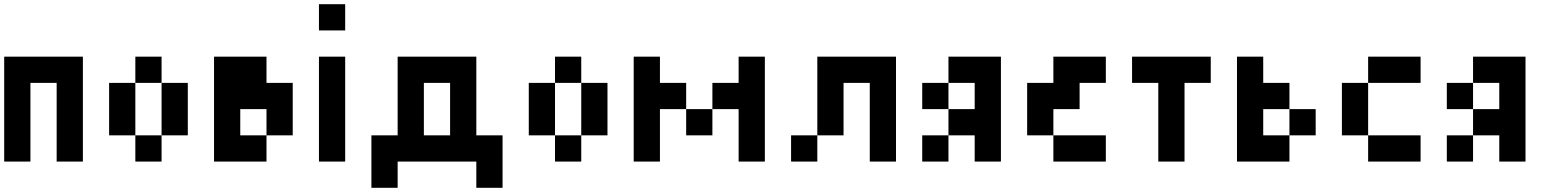

<svg xmlns="http://www.w3.org/2000/svg" viewBox="-20 -770 7415 915"><path d="M125 0H0V-500H375V0H250V-375H125Z M625 -375V-500H750V-375ZM625 -125H500V-375H625ZM875 -125H750V-375H875ZM750 -125V0H625V-125Z M1125 -125H1250V0H1000V-500H1250V-375H1375V-125H1250V-250H1125Z M1500 -625V-750H1625V-625ZM1625 0H1500V-500H1625Z M2250 -125H2375V125H2250V0H1875V125H1750V-125H1875V-500H2250ZM2000 -125H2125V-375H2000Z M2625 -375V-500H2750V-375ZM2625 -125H2500V-375H2625ZM2875 -125H2750V-375H2875ZM2750 -125V0H2625V-125Z M3000 0V-500H3125V-375H3250V-250H3125V0ZM3625 0H3500V-250H3375V-375H3500V-500H3625ZM3375 -125H3250V-250H3375Z M4000 -125H3875V-500H4250V0H4125V-375H4000ZM3875 -125V0H3750V-125Z M4625 -125H4500V-250H4375V-375H4500V-250H4625V-375H4500V-500H4750V0H4625ZM4500 -125V0H4375V-125Z M5000 -125H4875V-375H5000V-500H5250V-375H5125V-250H5000ZM5000 0V-125H5250V0Z M5625 0H5500V-375H5375V-500H5750V-375H5625Z M6000 -125H6125V0H5875V-500H6000V-375H6125V-250H6000ZM6125 -125V-250H6250V-125Z M6500 -375V-500H6750V-375ZM6500 -125H6375V-375H6500ZM6500 0V-125H6750V0Z M7125 -125H7000V-250H6875V-375H7000V-250H7125V-375H7000V-500H7250V0H7125ZM7000 -125V0H6875V-125Z"/></svg>

Font: Tiny5
Style: Regular
Weight: 400
Designer: Stefan Schmidt
Foundry: Made with Bits'n'Picas by Kreative Software
Version: Version 1.002; ttfautohint (v1.8.4.7-5d5b)